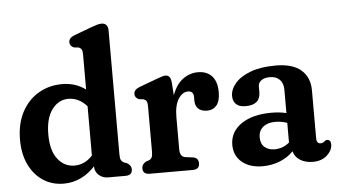

<svg xmlns="http://www.w3.org/2000/svg" viewBox="-52 -830 1637 928"><g transform="rotate(-5 767.0 -366.0)"><path d="M29 -217Q29 -295.5 58.8 -351.8Q88.5 -408 139.8 -438.2Q191 -468.5 255 -468.5Q319.5 -468.5 368.5 -432.5V-603.5Q368.5 -620.5 363.8 -627.5Q359 -634.5 349.5 -638L328 -640Q307.5 -648.5 307.5 -667Q307.5 -688.5 337.5 -699.5L417 -729Q435.5 -736 447.8 -739.5Q460 -743 471 -743Q485.5 -743 493.5 -733.8Q501.5 -724.5 501.5 -709V-105.5Q501.5 -85.5 506.5 -77.2Q511.5 -69 520.5 -65L534 -60.5Q555 -48 555 -29.5Q555 0 522 0H438Q410.5 0 392.2 -16.8Q374 -33.5 374 -59Q342.5 -25 304.2 -6.8Q266 11.5 222 11.5Q165.5 11.5 122 -17Q78.5 -45.5 53.8 -97Q29 -148.5 29 -217ZM167.5 -231.5Q167.5 -153 199.8 -112Q232 -71 281 -71Q331 -71 368.5 -112V-351Q349 -373.5 326.2 -384.2Q303.5 -395 278.5 -395Q231 -395 199.2 -352.5Q167.5 -310 167.5 -231.5Z M784 -429 788.5 -367.5Q806.5 -418.5 840 -443.5Q873.5 -468.5 914 -468.5Q957 -468.5 981.5 -441.8Q1006 -415 1006 -364.5Q1006 -321 988.8 -300.2Q971.5 -279.5 943.5 -279.5Q914.5 -279.5 899.8 -293.8Q885 -308 885 -333.5V-351Q885 -380 857.5 -380Q831.5 -380 811.5 -349.8Q791.5 -319.5 791.5 -260V-105.5Q791.5 -68.5 818 -65L854 -60.5Q881 -56.5 881 -29.5Q881 0 848 0H639Q606 0 606 -29.5Q606 -48.5 627 -60.5L641 -65Q650.5 -69 655 -77.2Q659.5 -85.5 659.5 -105.5V-326.5Q659.5 -344 654.8 -351Q650 -358 640.5 -361L619 -363.5Q599 -372 599 -390Q599 -411.5 628.5 -422.5L709.5 -452.5Q725.5 -458.5 737 -462.2Q748.5 -466 756.5 -466Q768.5 -466 775.2 -457.8Q782 -449.5 784 -429Z M1049 -103.5Q1049 -167 1103.8 -204.8Q1158.5 -242.5 1252 -242.5Q1290.5 -242.5 1323 -234.5V-347.5Q1323 -379.5 1305.8 -397Q1288.5 -414.5 1258.5 -414.5Q1231.5 -414.5 1216.5 -403.2Q1201.5 -392 1201.5 -375V-347Q1201.5 -285 1130 -285Q1098.5 -285 1083.5 -299.8Q1068.5 -314.5 1068.5 -339.5Q1068.5 -371.5 1093.8 -401Q1119 -430.5 1168.2 -449.2Q1217.5 -468 1290.5 -468Q1373.5 -468 1414.5 -432Q1455.5 -396 1455.5 -333.5V-98Q1455.5 -88 1460.5 -81.2Q1465.5 -74.5 1476 -74.5Q1482.5 -74.5 1486.5 -76.8Q1490.5 -79 1494 -82Q1496.5 -84.5 1499.5 -86.2Q1502.5 -88 1506.5 -88Q1525.5 -88 1525.5 -64.5Q1525.5 -37 1499.8 -12.8Q1474 11.5 1430 11.5Q1394 11.5 1368.5 -4.5Q1343 -20.5 1336.5 -48Q1309 -19.5 1269.8 -4Q1230.5 11.5 1187 11.5Q1124 11.5 1086.5 -20Q1049 -51.5 1049 -103.5ZM1184 -128.5Q1184 -97.5 1202.8 -81.2Q1221.5 -65 1251 -65Q1291.5 -65 1323 -91.5V-187Q1295 -197 1265 -197Q1228 -197 1206 -178.8Q1184 -160.5 1184 -128.5Z"/></g></svg>

Font: Fraunces 72pt S100 SemiBold
Style: Regular
Weight: 600
Version: Version 1.000; ttfautohint (v1.8.3)